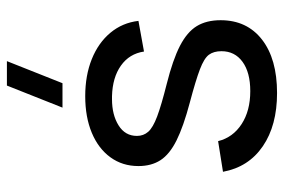

<svg xmlns="http://www.w3.org/2000/svg" viewBox="-156 -672 842 570"><g transform="rotate(-90 265.0 -387.0)"><path d="M303 -622.5H230.5L296 -787.5H368.5ZM274 14.5Q177.5 14.5 115.8 -27.8Q54 -70 40 -146L131 -160.5Q142 -116.5 181.5 -90.8Q221 -65 279.5 -65Q335 -65 366.5 -88Q398 -111 398 -150.5Q398 -173.5 387.5 -187.8Q377 -202 344.2 -214.5Q311.5 -227 245.5 -244.5Q174 -263.5 133 -284Q92 -304.5 74.5 -331.5Q57 -358.5 57 -397Q57 -444.5 83 -480.2Q109 -516 155.8 -535.5Q202.5 -555 264.5 -555Q326 -555 374.5 -535.5Q423 -516 452.8 -480.2Q482.5 -444.5 488 -397L397 -380.5Q390.5 -424 355.2 -449Q320 -474 264.5 -475.5Q260 -475.5 255.5 -475.5Q209 -475.5 177.8 -456Q146.5 -436.5 146.5 -401.5Q146.5 -382 158.8 -368Q171 -354 204.2 -341.5Q237.5 -329 301 -313Q372.5 -295 413.8 -273.8Q455 -252.5 472.5 -223.8Q490 -195 490 -153Q490 -75 432.5 -30.2Q375 14.5 274 14.5Z"/></g></svg>

Font: Cns Manrope Med
Style: Regular
Weight: 500
Designer: Mikhail Sharanda
Foundry: Mikhail Sharanda
Version: Version 4.504